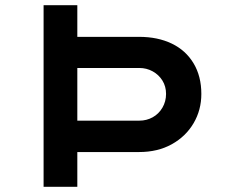

<svg xmlns="http://www.w3.org/2000/svg" viewBox="-20 -720 898 740"><path d="M148 0V-700H278V-578H516Q588 -578 642 -552Q696 -526 726 -476Q756 -426 756 -358Q756 -296 726 -245Q696 -194 642 -164Q588 -134 516 -134H278V0ZM278 -255H517Q545 -255 568.5 -268Q592 -281 606 -305Q620 -329 620 -358Q620 -387 606 -409.5Q592 -432 568.5 -445Q545 -458 517 -458H278Z"/></svg>

Font: Lexend Mega Medium
Style: Regular
Weight: 500
Version: Version 1.007